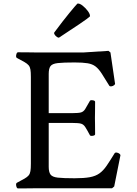

<svg xmlns="http://www.w3.org/2000/svg" viewBox="-20 -1054 765 1076"><path d="M181 1Q166 1 147.5 1.5Q129 2 81 2Q74 2 71 -12Q68 -26 75 -30Q102 -44 117.5 -53Q133 -62 140.5 -71Q148 -80 150.5 -95Q153 -110 153 -137V-623Q153 -650 150.5 -664.5Q148 -679 140.5 -688Q133 -697 117.5 -706Q102 -715 75 -729Q68 -733 71 -747Q74 -761 81 -761Q129 -761 147.5 -760.5Q166 -760 181 -760H448L588 -769L599 -760L624 -590Q627 -583 620 -577Q613 -571 603.5 -570Q594 -569 591 -576Q566 -617 549.5 -642.5Q533 -668 515.5 -681.5Q498 -695 471 -699.5Q444 -704 398 -704Q335 -704 304 -700.5Q273 -697 263 -683.5Q253 -670 253 -640V-420H387Q420 -420 434 -424Q448 -428 457.5 -443Q467 -458 484 -489Q487 -494 500 -492Q513 -490 513 -483Q513 -441 512.5 -424.5Q512 -408 512 -393Q512 -377 512.5 -360.5Q513 -344 513 -302Q513 -295 500 -293Q487 -291 484 -296Q467 -328 457.5 -342.5Q448 -357 434 -361Q420 -365 387 -365H253V-119Q253 -90 263 -76Q273 -62 304 -58.5Q335 -55 398 -55Q451 -55 483.5 -61Q516 -67 537.5 -82.5Q559 -98 577.5 -125Q596 -152 621 -193Q624 -200 633.5 -199Q643 -198 650 -192Q657 -186 654 -179L620 -9L608 1ZM312 -844Q308 -841 299.5 -846.5Q291 -852 286 -860.5Q281 -869 285 -873Q334 -939 369 -981.5Q404 -1024 414 -1034Q426 -1036 443.5 -1022Q461 -1008 473.5 -990.5Q486 -973 484 -962Q474 -952 428 -921Q382 -890 312 -844Z"/></svg>

Font: Anvers
Style: Regular
Weight: 400
Designer: Ishtar van Looy
Version: Version 1.000